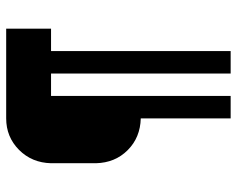

<svg xmlns="http://www.w3.org/2000/svg" viewBox="-91 -657 748 606"><g transform="rotate(-90 283.0 -354.0)"><path d="M212.4 -708.5H495.6V-566.9H424.8V0H354V-566.9H283.2V0H212.4V-283.7Q151.9 -285.2 112.1 -325Q72.3 -364.7 70.8 -425.3V-566.9Q72.3 -627.4 113 -668Q153.8 -708.5 212.4 -708.5Z"/></g></svg>

Font: Blazma
Style: Regular
Weight: 400
Designer: GGBotNet
Version: 1.00